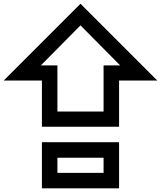

<svg xmlns="http://www.w3.org/2000/svg" viewBox="-20 -867 872 1040"><path d="M541 -262.7H291V-512.7H201.2L416 -729.5L630.9 -512.7H541ZM416 -846.7 0 -430.7H207V-180.7H625V-430.7H832ZM207 -96.7V153.3H625V-96.7ZM541 -12.7V69.3H291V-12.7Z"/></svg>

Font: CaskaydiaCove Nerd Font
Style: Bold
Weight: 700
Designer: Aaron Bell
Foundry: Saja Typeworks
Version: Version 2111.1;Nerd Fonts 2.3.0